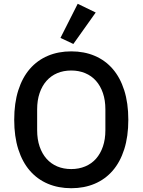

<svg xmlns="http://www.w3.org/2000/svg" viewBox="-20 -981 752 1013"><path d="M356 12Q288 12 232.5 -11.5Q177 -35 137.5 -80.5Q98 -126 76.5 -193.5Q55 -261 55 -349Q55 -437 76.5 -504.5Q98 -572 137.5 -617.5Q177 -663 232.5 -686.5Q288 -710 356 -710Q424 -710 479.5 -686.5Q535 -663 574.5 -617.5Q614 -572 635.5 -504.5Q657 -437 657 -349Q657 -261 635.5 -193.5Q614 -126 574.5 -80.5Q535 -35 479.5 -11.5Q424 12 356 12ZM356 -89Q396 -89 429.5 -103Q463 -117 486.5 -143.5Q510 -170 523 -208Q536 -246 536 -294V-404Q536 -452 523 -490Q510 -528 486.5 -554.5Q463 -581 429.5 -595Q396 -609 356 -609Q315 -609 282 -595Q249 -581 225.5 -554.5Q202 -528 189 -490Q176 -452 176 -404V-294Q176 -246 189 -208Q202 -170 225.5 -143.5Q249 -117 282 -103Q315 -89 356 -89ZM367 -749 299 -781 390 -961 485 -915Z"/></svg>

Font: IBM Plex Arabic Medium
Style: Regular
Weight: 500
Designer: Mike Abbink, Paul van der Laan, Pieter van Rosmalen, Wael Morcos, Khajak Apelian
Foundry: Bold Monday
Version: Version 1.0